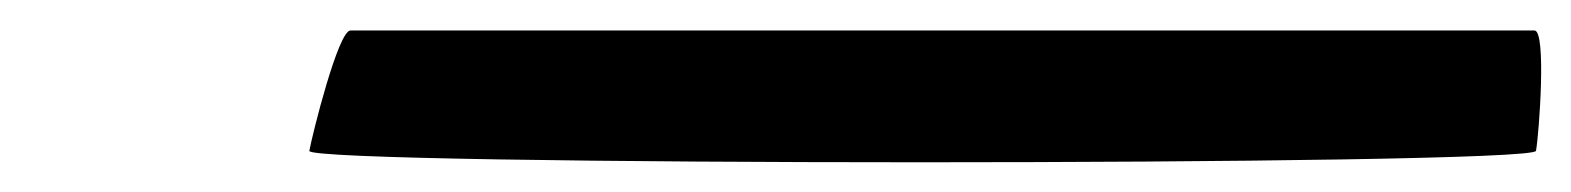

<svg xmlns="http://www.w3.org/2000/svg" viewBox="-20 -747 1031 126"><path d="M183 -648C181 -638 986 -638 988 -648C990 -659 995 -727 987 -727H210C202 -727 185 -659 183 -648Z"/></svg>

Font: Ampere
Style: UltExtIta
Weight: 400
Version: Version 1